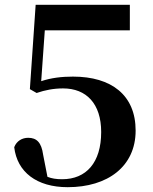

<svg xmlns="http://www.w3.org/2000/svg" viewBox="-20 -761 634 797"><path d="M261 16C427 16 543 -70 543 -219C543 -366 443 -443 283 -443C236 -443 193 -438 151 -424L166 -635H519V-741H128L104 -391L132 -375C167 -387 202 -394 242 -394C338 -394 400 -331 400 -213C400 -86 338 -17 238 -17C213 -17 195 -20 177 -27L159 -119C152 -170 132 -189 97 -189C72 -189 49 -176 39 -150C51 -47 132 16 261 16Z"/></svg>

Font: Noto Serif CJK KR
Style: Bold
Weight: 700
Designer: Ryoko NISHIZUKA 西塚涼子 (kana & ideographs); Frank Grießhammer (Latin, Greek & Cyrillic); Wenlong ZHANG 张文龙 (bopomofo); San
Foundry: Adobe
Version: Version 2.001;hotconv 1.1.0;makeotfexe 2.6.0